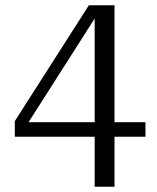

<svg xmlns="http://www.w3.org/2000/svg" viewBox="-20 -629 595 726"><path d="M36 -112V-171L316 -609H373L352 -581L67 -134L61 -167H530V-112ZM413 77H338V-584L346 -609H413Z"/></svg>

Font: Roboto Serif 28pt Condensed Light
Style: Regular
Weight: 300
Width: 3
Designer: Greg Gazdowicz
Foundry: Commercial Type
Version: Version 1.008